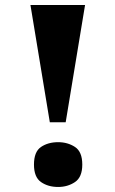

<svg xmlns="http://www.w3.org/2000/svg" viewBox="-20 -734 458 763"><path d="M178 -248 101 -714H318L241 -248ZM211 9Q171 9 143 -10.5Q115 -30 115 -80Q115 -131 143 -150Q171 -169 211 -169Q249 -169 278 -150Q307 -131 307 -80Q307 -30 278 -10.5Q249 9 211 9Z"/></svg>

Font: Noto Serif Kannada Black
Style: Regular
Weight: 900
Version: Version 2.003